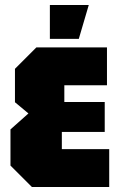

<svg xmlns="http://www.w3.org/2000/svg" viewBox="-20 -750 477 770"><path d="M108 0 22 -86V-231L94 -295L40 -340V-474L126 -560H409V-408H238V-341H400V-221H228V-152H418V0ZM180 -594V-730H336L296 -594Z"/></svg>

Font: Tektur Condensed ExtraBold
Style: Regular
Weight: 800
Width: 3
Designer: Adam Jagosz
Foundry: Adam Jagosz
Version: Version 1.005;gftools[0.9.30]